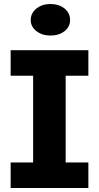

<svg xmlns="http://www.w3.org/2000/svg" viewBox="-20 -936 493 956"><path d="M145 -75V-613H307V-75ZM33 0V-127H420V0ZM33 -559V-686H420V-559ZM230 -759Q190 -759 161.5 -781Q133 -803 133 -836Q133 -871 161.5 -893.5Q190 -916 230 -916Q274 -916 301.5 -893.5Q329 -871 329 -836Q329 -803 301.5 -781Q274 -759 230 -759Z"/></svg>

Font: BioRhyme ExtraBold
Style: Regular
Weight: 800
Designer: Aoife Mooney
Foundry: Aoife Mooney Type
Version: Version 1.600;gftools[0.9.33]